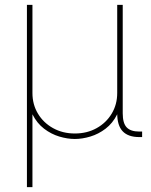

<svg xmlns="http://www.w3.org/2000/svg" viewBox="-20 -559 615 783"><path d="M89.8 204.1V-539.1H112.3V-179.7Q112.3 -132.8 134.8 -95.5Q157.2 -58.1 196.5 -36.4Q235.8 -14.6 285.2 -14.6Q335 -14.6 374 -36.4Q413.1 -58.1 435.5 -95.5Q458 -132.8 458 -179.7V-539.1H480.5V-96.7Q480.5 -56.6 496.6 -39.6Q512.7 -22.5 547.9 -22.5H559.6V0H547.9Q502.9 0 480.5 -23.4Q458 -46.9 458 -96.7V-179.7H475.6Q475.6 -127.9 457.5 -92Q439.5 -56.2 410.6 -34.2Q381.8 -12.2 348.6 -2.2Q315.4 7.8 285.2 7.8Q254.9 7.8 221.7 -2.2Q188.5 -12.2 159.7 -34.2Q130.9 -56.2 112.8 -92Q94.7 -127.9 94.7 -179.7H112.3V204.1Z"/></svg>

Font: Inter 18pt Thin
Style: Regular
Weight: 250
Designer: Rasmus Andersson
Foundry: rsms
Version: Version 4.001;git-66647c0bb